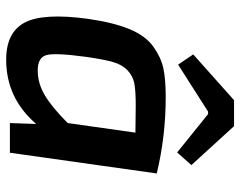

<svg xmlns="http://www.w3.org/2000/svg" viewBox="-98 -667 777 621"><g transform="rotate(90 290.5 -356.5)"><path d="M189 -544 156 -593 304 -725H388L514 -587L473 -541L349 -641H341ZM474 0H378L381 -85Q298 11 176 12Q86 13 53.5 -47Q21 -107 41 -253Q53 -336 74.5 -387.5Q96 -439 131 -464Q166 -489 201.5 -496.5Q237 -504 294 -504Q421 -504 541 -475ZM409 -406 320 -407Q274 -407 250 -402.5Q226 -398 207.5 -380.5Q189 -363 180.5 -333Q172 -303 164 -247Q150 -144 158.5 -117Q167 -90 208 -90Q250 -90 289 -113.5Q328 -137 378 -187Z"/></g></svg>

Font: Exo 2.0 Semi Bold
Style: Italic
Weight: 600
Italic angle: -8°
Designer: Natanael Gama
Version: Version 1.001;PS 001.001;hotconv 1.0.70;makeotf.lib2.5.58329